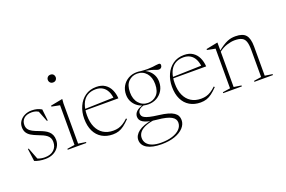

<svg xmlns="http://www.w3.org/2000/svg" viewBox="-118 -1137 2695 1808"><g transform="rotate(-20 1229.5 -233.0)"><path d="M194 -464.5Q224 -464.5 247.2 -458.5Q270.5 -452.5 294 -439L307 -323H298L252 -440L275.5 -415.5Q253.5 -434 233.8 -440.8Q214 -447.5 191 -447.5Q137.5 -447.5 111.2 -422.8Q85 -398 85 -359Q85 -332.5 98 -314.5Q111 -296.5 136 -283.5Q161 -270.5 197 -257.5Q224 -247.5 246.5 -236.2Q269 -225 285 -210Q301 -195 310 -174.2Q319 -153.5 319 -124.5Q319 -86 299 -55.5Q279 -25 244 -7.5Q209 10 164 10Q132 10 105 5Q78 0 56 -9.5L39.5 -135.5H48L96 -10.5L72 -32Q82.5 -24.5 96.5 -18.8Q110.5 -13 127.8 -9.8Q145 -6.5 165 -6.5Q222 -6.5 254.8 -36.8Q287.5 -67 287.5 -116Q287.5 -139 279.5 -155.2Q271.5 -171.5 256.5 -183.5Q241.5 -195.5 220 -205.5Q198.5 -215.5 171.5 -225.5Q135.5 -239 109.5 -254.5Q83.5 -270 69.8 -292Q56 -314 56 -347Q56 -381 74.8 -407.5Q93.5 -434 125 -449.2Q156.5 -464.5 194 -464.5Z M477.5 -642.5Q459.5 -642.5 448.8 -654Q438 -665.5 438 -682Q438 -697.5 448.8 -709Q459.5 -720.5 477.5 -720.5Q496 -720.5 506.5 -709Q517 -697.5 517 -682Q517 -665.5 506.5 -654Q496 -642.5 477.5 -642.5ZM504.5 -466.5 501 -423V-21L576 -9.5V0H389.5V-9.5L465 -21V-418.5Q459.5 -419.5 446 -422.2Q432.5 -425 416 -428.2Q399.5 -431.5 384 -434.5V-444L500.5 -466.5Z M842.5 -464.5Q895.5 -464.5 930 -441.2Q964.5 -418 982.5 -379Q1000.5 -340 1003.5 -292H666.5V-305.5L974 -314.5L963.5 -297Q959.5 -345 943 -378Q926.5 -411 898 -428.2Q869.5 -445.5 829.5 -445.5Q778 -445.5 742.2 -421.5Q706.5 -397.5 688.5 -351.8Q670.5 -306 670.5 -241.5Q670.5 -172 693 -123Q715.5 -74 757 -48Q798.5 -22 856.5 -22Q884 -22 907.2 -28Q930.5 -34 954.5 -48.8Q978.5 -63.5 1006 -89.5L1013 -81Q981 -48 954.2 -28Q927.5 -8 900.5 1Q873.5 10 840.5 10Q778 10 731.5 -17.5Q685 -45 660 -96.8Q635 -148.5 635 -221.5Q635 -288 659.8 -343.2Q684.5 -398.5 731 -431.5Q777.5 -464.5 842.5 -464.5Z M1239.5 254Q1193 254 1156.5 246.2Q1120 238.5 1095.2 223.8Q1070.5 209 1057.8 188.2Q1045 167.5 1045 141.5Q1045 118 1057 97Q1069 76 1092.2 58.5Q1115.5 41 1150.2 28.2Q1185 15.5 1231 8L1266 -1L1246.5 15Q1186.5 24.5 1150.2 42.2Q1114 60 1097.8 83.5Q1081.5 107 1081.5 135Q1081.5 165.5 1099.2 189Q1117 212.5 1152.5 225.5Q1188 238.5 1241.5 238.5Q1305.5 238.5 1353.8 223Q1402 207.5 1429 179.5Q1456 151.5 1456 115Q1456 97 1447 82Q1438 67 1417.2 55Q1396.5 43 1361.8 34.5Q1327 26 1276.5 21.5Q1225.5 17 1192.8 8.2Q1160 -0.5 1141.5 -12.2Q1123 -24 1115.5 -38.5Q1108 -53 1108 -69Q1108 -99.5 1133 -122.2Q1158 -145 1208.5 -156.5L1216.5 -151.5Q1175.5 -142 1159.2 -125.8Q1143 -109.5 1143 -89Q1143 -76 1148.5 -65Q1154 -54 1170.5 -44.8Q1187 -35.5 1219.5 -27.8Q1252 -20 1306 -13.5Q1360 -7 1396 3.2Q1432 13.5 1453.2 28Q1474.5 42.5 1483.8 61Q1493 79.5 1493 103Q1493 145 1461.2 179.5Q1429.5 214 1372.8 234Q1316 254 1239.5 254ZM1251 -142Q1203.5 -142 1165.2 -162.2Q1127 -182.5 1104.8 -218Q1082.5 -253.5 1082.5 -298.5Q1082.5 -346.5 1104.2 -384Q1126 -421.5 1164 -443Q1202 -464.5 1249 -464.5Q1285 -464.5 1315.5 -452.8Q1346 -441 1369 -420Q1392 -399 1404.8 -370.5Q1417.5 -342 1417.5 -307.5Q1417.5 -260 1395.8 -222.5Q1374 -185 1336.2 -163.5Q1298.5 -142 1251 -142ZM1253 -156Q1303.5 -156 1339.2 -191.5Q1375 -227 1375 -300Q1375 -368.5 1339.8 -409.5Q1304.5 -450.5 1247 -450.5Q1196.5 -450.5 1160.8 -415Q1125 -379.5 1125 -306.5Q1125 -238 1160.8 -197Q1196.5 -156 1253 -156ZM1299.5 -449 1285 -461Q1328 -457 1357.5 -457.2Q1387 -457.5 1407.5 -460Q1428 -462.5 1442.8 -464.8Q1457.5 -467 1470 -467Q1479 -467 1483.8 -462.5Q1488.5 -458 1488.5 -450Q1488.5 -435 1479.5 -425.5Q1470.5 -416 1456.5 -416Q1446 -416 1434.5 -420.2Q1423 -424.5 1406.2 -430.5Q1389.5 -436.5 1363.8 -441.8Q1338 -447 1299.5 -449Z M1722 -464.5Q1775 -464.5 1809.5 -441.2Q1844 -418 1862 -379Q1880 -340 1883 -292H1546V-305.5L1853.5 -314.5L1843 -297Q1839 -345 1822.5 -378Q1806 -411 1777.5 -428.2Q1749 -445.5 1709 -445.5Q1657.5 -445.5 1621.8 -421.5Q1586 -397.5 1568 -351.8Q1550 -306 1550 -241.5Q1550 -172 1572.5 -123Q1595 -74 1636.5 -48Q1678 -22 1736 -22Q1763.5 -22 1786.8 -28Q1810 -34 1834 -48.8Q1858 -63.5 1885.5 -89.5L1892.5 -81Q1860.5 -48 1833.8 -28Q1807 -8 1780 1Q1753 10 1720 10Q1657.5 10 1611 -17.5Q1564.5 -45 1539.5 -96.8Q1514.5 -148.5 1514.5 -221.5Q1514.5 -288 1539.2 -343.2Q1564 -398.5 1610.5 -431.5Q1657 -464.5 1722 -464.5Z M2059.5 -383.5V-21L2134.5 -9.5V0H1948V-9.5L2023.5 -21V-418.5Q2015.5 -420 1996 -423.8Q1976.5 -427.5 1942.5 -434.5V-444L2055.5 -466.5H2059.5ZM2260 -9.5 2335 -21V-293Q2335 -347 2324.2 -377Q2313.5 -407 2287.8 -419.2Q2262 -431.5 2217.5 -431.5Q2183 -431.5 2140 -418Q2097 -404.5 2055.5 -372L2046.5 -377.5Q2081.5 -406 2108.2 -423.2Q2135 -440.5 2157 -449.5Q2179 -458.5 2198.2 -461.5Q2217.5 -464.5 2237.5 -464.5Q2310.5 -464.5 2340.8 -429.2Q2371 -394 2371 -313V-21L2446 -9.5V0H2260Z"/></g></svg>

Font: Newsreader 36pt ExtraLight
Style: Regular
Weight: 250
Designer: Hugues Gentile
Foundry: Production Type
Version: Version 1.003